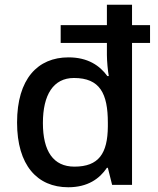

<svg xmlns="http://www.w3.org/2000/svg" viewBox="-20 -780 666 810"><path d="M268 10C350 10 400 -26 431 -72H435L453 0H537V-599H613V-674H537V-760H431V-674H236V-599H431V-548C431 -524 435 -479 439 -459H433C401 -503 351 -538 269 -538C139 -538 52 -447 52 -263C52 -83 137 10 268 10ZM294 -77C205 -77 161 -142 161 -261C161 -380 205 -451 292 -451C402 -451 435 -385 435 -262V-246C434 -133 397 -77 294 -77Z"/></svg>

Font: Noto Sans Bassa Vah Medium
Style: Regular
Weight: 500
Designer: Monotype Design Team
Foundry: Monotype Imaging Inc.
Version: Version 2.002